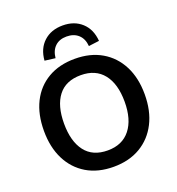

<svg xmlns="http://www.w3.org/2000/svg" viewBox="-164 -1071 1115 1212"><g transform="rotate(-20 393.5 -464.5)"><path d="M55 -353Q55 -464 95.5 -545Q136 -626 212 -670.5Q288 -715 393 -715Q497 -715 573 -670.5Q649 -626 690.5 -545Q732 -464 732 -354Q732 -243 690.5 -161.5Q649 -80 573 -35Q497 10 393 10Q288 10 212.5 -35Q137 -80 96 -161.5Q55 -243 55 -353ZM190 -353Q190 -234 241 -167Q292 -100 393 -100Q491 -100 544 -167Q597 -234 597 -353Q597 -473 544.5 -539Q492 -605 393 -605Q292 -605 241 -539Q190 -473 190 -353ZM281 -760 210 -769Q216 -848 265.5 -893.5Q315 -939 393 -939Q471 -939 520.5 -893.5Q570 -848 576 -769L505 -760Q501 -810 471 -837.5Q441 -865 392 -865Q344 -865 315 -837.5Q286 -810 281 -760Z"/></g></svg>

Font: Mulish ExtraLight
Style: Bold
Weight: 700
Version: Version 3.603